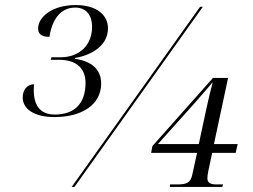

<svg xmlns="http://www.w3.org/2000/svg" viewBox="-20 -741 1002 761"><path d="M196 -277C306 -277 381 -327 381 -410C381 -469 339 -499 277 -508V-511C350 -524 408 -564 408 -629C408 -680 365 -721 280 -721C186 -721 131 -673 131 -628C131 -602 151 -595 176 -595C186 -662 219 -711 278 -711C323 -711 345 -679 345 -635C345 -563 296 -514 220 -514H184L181 -504H214C291 -504 319 -462 319 -413C319 -325 270 -287 197 -287C132 -287 108 -333 115 -407C88 -407 70 -385 70 -355C70 -308 117 -277 196 -277ZM264 0H275L784 -714H773ZM653 0H861L864 -10H837C814 -10 802 -17 802 -34C802 -41 803 -50 806 -65L821 -135H914L922 -170H828L884 -432H824L584 -162L579 -135H761L742 -48C735 -16 719 -10 682 -10H654ZM606 -170 752 -333C783 -369 809 -398 823 -415C815 -385 806 -346 799 -315L768 -170Z"/></svg>

Font: Noto Serif Display Light
Style: Italic
Weight: 300
Italic angle: -12°
Designer: Monotype Design Team
Foundry: Monotype Imaging Inc.
Version: Version 2.009